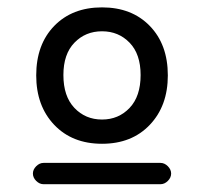

<svg xmlns="http://www.w3.org/2000/svg" viewBox="-20 -712 542 510"><path d="M76.2 -511.7Q76.2 -593.8 124 -643.1Q171.9 -692.4 251 -692.4Q330.1 -692.4 377.9 -643.1Q425.8 -593.8 425.8 -511.7Q425.8 -430.7 377.9 -380.4Q330.1 -330.1 251 -330.1Q171.9 -330.1 124 -380.4Q76.2 -430.7 76.2 -511.7ZM95.7 -279.3H406.2Q417 -279.3 425.8 -270.5Q434.6 -261.7 434.6 -251Q434.6 -240.2 425.8 -231.4Q417 -222.7 406.2 -222.7H95.7Q85 -222.7 76.2 -231.4Q67.4 -240.2 67.4 -251Q67.4 -261.7 76.2 -270.5Q85 -279.3 95.7 -279.3ZM251 -394.5Q294.9 -394.5 324.2 -425.3Q353.5 -456.1 353.5 -512.7Q353.5 -568.4 324.2 -598.6Q294.9 -628.9 251 -628.9Q207 -628.9 177.7 -598.6Q148.4 -568.4 148.4 -512.7Q148.4 -456.1 177.7 -425.3Q207 -394.5 251 -394.5Z"/></svg>

Font: jf-openhuninn-2.0
Style: Regular
Weight: 400
Designer: [Kosugi Maru]
Designed by MOTOYA      

[Varela Round]
Joe Prince (Latin component); Avraham Cornfeld (Hebrew component)
Foundry: justfont CO.,LTD.
Version: 2.0